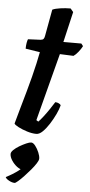

<svg xmlns="http://www.w3.org/2000/svg" viewBox="-62 -716 481 1022"><g transform="rotate(5 178.0 -205.5)"><path d="M149 0Q126 0 99 -8.5Q72 -17 52 -27.5Q32 -38 29 -45Q41 -89 53.5 -133Q66 -177 78 -219.5Q90 -262 100 -301.5Q110 -341 117.5 -374.5Q125 -408 130 -435L53 -447Q53 -464 55.5 -478Q58 -492 61 -498L128 -501Q139 -502 143.5 -507Q148 -512 150 -524L176 -666Q190 -673 218 -677Q246 -681 273 -681L288 -663L250 -500H346L356 -487Q348 -471 334.5 -454.5Q321 -438 310 -431L237 -434L143 -73L154 -66Q164 -76 179.5 -96Q195 -116 210 -138.5Q225 -161 235 -177Q245 -177 254 -172.5Q263 -168 265 -163Q260 -142 247 -114.5Q234 -87 217 -60.5Q200 -34 182.5 -17Q165 0 149 0ZM57 270Q43 270 26.5 261Q10 252 7 243Q25 234 42 223.5Q59 213 74 201.5Q89 190 98 178L92 196Q79 196 62.5 183.5Q46 171 34 152.5Q22 134 22 118Q22 108 34.5 96Q47 84 65 73.5Q83 63 100 55.5Q117 48 126 48Q137 48 148.5 63Q160 78 168 97Q176 116 176 130Q176 139 165.5 155.5Q155 172 138.5 191.5Q122 211 105 229Q88 247 74.5 258.5Q61 270 57 270Z"/></g></svg>

Font: Texturina Medium 12pt
Style: Bold Italic
Weight: 700
Italic angle: -11°
Version: Version 1.002